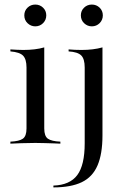

<svg xmlns="http://www.w3.org/2000/svg" viewBox="-20 -633 542 846"><path d="M25.8 0V-8.9Q64.5 -10.5 80.6 -21.8Q96.8 -33.1 96.8 -66.9V-335.5Q96.8 -371.8 81.9 -387.5Q66.9 -403.2 25.8 -406.5V-415.3Q39.5 -414.5 54 -413.7Q68.5 -412.9 82.3 -412.9Q108.9 -412.9 132.3 -415.7Q155.6 -418.5 175 -424.2V-66.9Q175 -33.1 191.1 -21.8Q207.3 -10.5 246 -8.9V0Q235.5 -0.8 217.7 -1.2Q200 -1.6 178.2 -2.4Q156.5 -3.2 135.5 -3.2Q104.8 -3.2 73 -2Q41.1 -0.8 25.8 0ZM135.5 -516.9Q116.1 -516.9 101.6 -530.6Q87.1 -544.4 87.1 -565.3Q87.1 -585.5 101.2 -599.2Q115.3 -612.9 135.5 -612.9Q155.6 -612.9 169.8 -599.2Q183.9 -585.5 183.9 -565.3Q183.9 -545.2 169.8 -531Q155.6 -516.9 135.5 -516.9ZM215.3 192.7V184.7Q287.9 182.3 320.6 138.3Q353.2 94.4 353.2 -1.6V-335.5Q353.2 -373.4 337.9 -388.7Q322.6 -404 282.3 -406.5V-415.3Q309.7 -412.9 339.5 -412.9Q391.1 -412.9 431.5 -424.2V-36.3Q431.5 45.2 409.7 96Q387.9 146.8 340.3 169.8Q292.7 192.7 215.3 192.7ZM384.7 -516.9Q365.3 -516.9 350.8 -530.6Q336.3 -544.4 336.3 -565.3Q336.3 -585.5 350.4 -599.2Q364.5 -612.9 384.7 -612.9Q404.8 -612.9 419 -599.2Q433.1 -585.5 433.1 -565.3Q433.1 -545.2 419 -531Q404.8 -516.9 384.7 -516.9Z"/></svg>

Font: Playfair 144pt
Style: Regular
Weight: 400
Designer: Claus Eggers Sørensen
Foundry: Claus Eggers Sørensen
Version: Version 2.001;gftools[0.9.30]